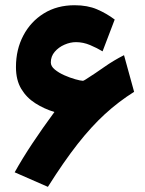

<svg xmlns="http://www.w3.org/2000/svg" viewBox="-20 -686 556 734"><path d="M188 -257.8Q148.4 -270 115 -291.3Q81.5 -312.5 61.3 -346.2Q41 -379.9 41 -429.7Q41 -496.6 69.1 -550Q97.2 -603.5 147.7 -634.8Q198.2 -666 265.1 -666Q314.5 -666 350.8 -650.4Q387.2 -634.8 418.5 -611.3L372.1 -489.7Q351.1 -502.4 324.5 -513.7Q297.9 -524.9 270.5 -524.9Q248.5 -524.9 226.3 -515.1Q204.1 -505.4 189.2 -488Q174.3 -470.7 174.3 -447.3Q174.3 -432.6 189.5 -420.2Q204.6 -407.7 226.1 -398.2Q247.6 -388.7 267.6 -383.1Q287.6 -377.4 297.4 -377Q298.3 -377 302.7 -379.4Q307.1 -381.8 307.6 -382.3Q343.8 -405.3 378.7 -429.9Q413.6 -454.6 454.1 -475.1L492.7 -335Q433.1 -297.4 381.1 -249.8Q329.1 -202.1 276.6 -135.3Q224.1 -68.4 163.1 28.3L36.1 -27.3Q65.4 -80.1 104.2 -138.4Q143.1 -196.8 188 -257.8Z"/></svg>

Font: Vazirmatn RD UI FD Black
Style: Regular
Weight: 900
Designer: Saber Rastikerdar
Foundry: Saber Rastikerdar
Version: Version 33.003